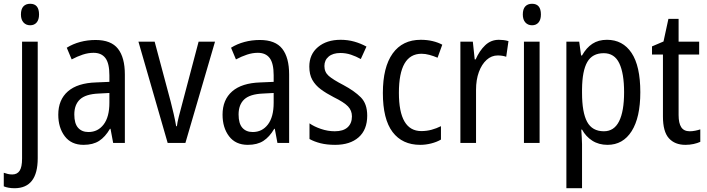

<svg xmlns="http://www.w3.org/2000/svg" viewBox="-46 -758 3750 1018"><path d="M65 -681Q65 -710 78 -724Q91 -738 114 -738Q161 -738 161 -681Q161 -654 148.5 -639Q136 -624 114 -624Q92 -624 78.5 -639Q65 -654 65 -681ZM32 240Q-2 240 -26 230V158Q-15 162 -4 164.5Q7 167 19 167Q45 167 58 147.5Q71 128 71 83V-537H154V81Q154 239 32 240Z M461 -546Q543 -546 579.5 -499.5Q616 -453 616 -363V0H554L540 -75H537Q512 -32 479.5 -11Q447 10 397 10Q332 10 297.5 -35.5Q263 -81 263 -150Q263 -229 314 -273.5Q365 -318 464 -321L534 -324V-359Q534 -422 513 -450Q492 -478 450 -478Q422 -478 393 -468.5Q364 -459 334 -443L308 -505Q340 -525 379 -535.5Q418 -546 461 -546ZM477 -262Q408 -259 378 -231Q348 -203 348 -151Q348 -103 368 -80.5Q388 -58 423 -58Q473 -58 503.5 -98Q534 -138 534 -213V-265Z M843 0 688 -537H774L859 -219Q867 -188 875 -153.5Q883 -119 888 -89H892Q894 -108 902 -139.5Q910 -171 919 -204L1007 -537H1094L937 0Z M1332 -546Q1414 -546 1450.5 -499.5Q1487 -453 1487 -363V0H1425L1411 -75H1408Q1383 -32 1350.5 -11Q1318 10 1268 10Q1203 10 1168.5 -35.5Q1134 -81 1134 -150Q1134 -229 1185 -273.5Q1236 -318 1335 -321L1405 -324V-359Q1405 -422 1384 -450Q1363 -478 1321 -478Q1293 -478 1264 -468.5Q1235 -459 1205 -443L1179 -505Q1211 -525 1250 -535.5Q1289 -546 1332 -546ZM1348 -262Q1279 -259 1249 -231Q1219 -203 1219 -151Q1219 -103 1239 -80.5Q1259 -58 1294 -58Q1344 -58 1374.5 -98Q1405 -138 1405 -213V-265Z M1901 -145Q1901 -70 1855.5 -30Q1810 10 1731 10Q1687 10 1653.5 1.5Q1620 -7 1595 -21V-104Q1619 -87 1655.5 -74.5Q1692 -62 1729 -62Q1774 -62 1797 -83Q1820 -104 1820 -141Q1820 -172 1799 -194Q1778 -216 1723 -243Q1684 -263 1655 -284.5Q1626 -306 1610 -334.5Q1594 -363 1594 -405Q1594 -470 1640 -508.5Q1686 -547 1760 -547Q1798 -547 1832 -537.5Q1866 -528 1897 -511L1867 -445Q1842 -459 1815 -468Q1788 -477 1759 -477Q1719 -477 1696.5 -458Q1674 -439 1674 -408Q1674 -376 1696.5 -356Q1719 -336 1775 -307Q1833 -276 1867 -242Q1901 -208 1901 -145Z M2182 10Q2087 10 2035.5 -58Q1984 -126 1984 -265Q1984 -402 2036 -474.5Q2088 -547 2185 -547Q2219 -547 2248 -540Q2277 -533 2299 -521L2274 -452Q2253 -461 2231 -467Q2209 -473 2189 -473Q2069 -473 2069 -266Q2069 -63 2188 -63Q2216 -63 2242 -70Q2268 -77 2292 -89V-18Q2270 -5 2240.5 2.5Q2211 10 2182 10Z M2599 -547Q2611 -547 2624 -545.5Q2637 -544 2650 -540L2638 -457Q2618 -464 2593 -464Q2560 -464 2534 -440.5Q2508 -417 2493 -376Q2478 -335 2478 -282V0H2395V-537H2461L2471 -443H2476Q2496 -489 2526.5 -518Q2557 -547 2599 -547Z M2775 -738Q2822 -738 2822 -681Q2822 -654 2809.5 -639Q2797 -624 2775 -624Q2753 -624 2739.5 -639Q2726 -654 2726 -681Q2726 -710 2739 -724Q2752 -738 2775 -738ZM2815 -537V0H2732V-537Z M3172 -547Q3256 -547 3302.5 -477.5Q3349 -408 3349 -269Q3349 -135 3303 -62.5Q3257 10 3175 10Q3129 10 3094.5 -12Q3060 -34 3040 -71H3036Q3037 -51 3038.5 -30.5Q3040 -10 3040 6V240H2957V-537H3025L3035 -464H3040Q3063 -505 3095 -526Q3127 -547 3172 -547ZM3155 -476Q3095 -476 3068 -429.5Q3041 -383 3040 -285V-266Q3040 -162 3067 -112Q3094 -62 3156 -62Q3210 -62 3236.5 -115Q3263 -168 3263 -269Q3263 -369 3237.5 -422.5Q3212 -476 3155 -476Z M3611 -62Q3625 -62 3640 -65Q3655 -68 3667 -72V-6Q3652 1 3631.5 5.5Q3611 10 3588 10Q3532 10 3500.5 -25Q3469 -60 3469 -140V-469H3411V-512L3472 -538L3498 -658H3552V-537H3661V-469H3552V-148Q3552 -105 3566 -83.5Q3580 -62 3611 -62Z"/></svg>

Font: Noto Sans Gurmukhi Condensed
Style: Regular
Weight: 400
Width: 3
Designer: Jelle Bosma - Monotype Design Team
Foundry: Monotype Imaging Inc.
Version: Version 2.004; ttfautohint (v1.8.4.7-5d5b)